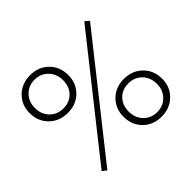

<svg xmlns="http://www.w3.org/2000/svg" viewBox="-148 -788 969 969"><g transform="rotate(-45 336.0 -304.0)"><path d="M176 -343Q116 -343 77 -381.5Q38 -420 38 -479Q38 -537 77 -575Q116 -613 175 -613Q235 -613 273.5 -574.5Q312 -536 312 -477Q312 -419 273.5 -381Q235 -343 176 -343ZM111 3 88 -15 561 -612 583 -593ZM75 -479Q75 -433 103.5 -404Q132 -375 176 -375Q220 -375 247.5 -403.5Q275 -432 275 -477Q275 -522 246.5 -551.5Q218 -581 175 -581Q132 -581 103.5 -552Q75 -523 75 -479ZM496 -265Q556 -265 595 -226.5Q634 -188 634 -129Q634 -71 595 -33Q556 5 497 5Q437 5 398.5 -33.5Q360 -72 360 -131Q360 -189 398.5 -227Q437 -265 496 -265ZM597 -129Q597 -175 568.5 -204Q540 -233 496 -233Q452 -233 424.5 -204.5Q397 -176 397 -131Q397 -86 425.5 -56.5Q454 -27 497 -27Q540 -27 568.5 -56Q597 -85 597 -129Z"/></g></svg>

Font: EauTestText Light
Style: Regular
Weight: 300
Designer: Christian Thalmann (Catharsis Fonts)
Version: Version 0.001;PS 000.001;hotconv 1.0.88;makeotf.lib2.5.64775